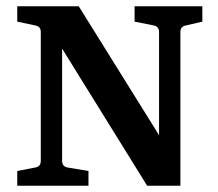

<svg xmlns="http://www.w3.org/2000/svg" viewBox="-20 -592 694 612"><path d="M573 -511Q555 -508 555 -490V0H449L152 -479L178 -482V-79Q178 -61 196 -58L262 -47V0H35V-47L92 -58Q110 -61 110 -79V-490Q110 -508 92 -511L35 -523V-572H231L512 -121L487 -118V-490Q487 -508 469 -511L409 -523V-572H625V-523Z"/></svg>

Font: Rasa SemiBold
Style: Regular
Weight: 600
Designer: Anna Giedrys (Yrsa+Rasa design), David Brezina (Yrsa art-direction, Rasa art-direction, design)
Foundry: Rosetta Type Foundry
Version: Version 2.004